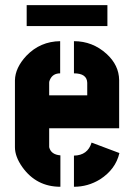

<svg xmlns="http://www.w3.org/2000/svg" viewBox="-20 -714 514 734"><path d="M82 -614.3V-694.3H390.6V-614.3ZM37.1 -151.4V-407.2Q38.1 -455.1 81.1 -501Q133.8 -555.7 210 -556.6V-433.6Q181.6 -433.6 170.9 -409.2Q168 -403.3 168 -398.4V-349.6H313.5V-397.5Q312.5 -433.6 262.7 -433.6V-556.6Q334 -556.6 387.7 -507.8Q434.6 -464.8 435.5 -408.2V-223.6H168V-151.4Q174.8 -123 210.9 -120.1V0Q119.1 0 65.4 -75.2Q37.1 -115.2 37.1 -151.4ZM262.7 0V-119.1Q315.4 -120.1 330.1 -168.9L436.5 -128.9Q421.9 -66.4 362.3 -28.3Q316.4 0 262.7 0Z"/></svg>

Font: Post No Bills Jaffna ExtraBold
Style: Regular
Weight: 800
Designer: Kosala Senevirathne, Siva Puranthara, Lasantha Premarathna, Tharique Azeez
Foundry: Mooniak
Version: Version 1.220 ; ttfautohint (v1.6)